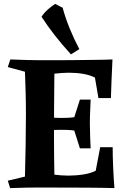

<svg xmlns="http://www.w3.org/2000/svg" viewBox="-20 -965 642 985"><path d="M416 -371V-287Q393 -291 377 -293.5Q361 -296 342.5 -297.5Q324 -299 293 -299Q269 -299 241.5 -298Q214 -297 181 -292V-366Q216 -363 241.5 -361.5Q267 -360 291 -360Q322 -360 341 -361.5Q360 -363 376.5 -365.5Q393 -368 416 -371ZM445 -454Q444 -424 442.5 -394.5Q441 -365 441 -333Q441 -300 442.5 -262.5Q444 -225 445 -204H390L357 -308V-351L390 -454ZM567 0Q479 -3 188 -3Q153 -3 120 -2.5Q87 -2 32 0L20 -38L108 -59Q110 -140 111.5 -218.5Q113 -297 113 -376Q113 -439 111.5 -492Q110 -545 108 -597L20 -621L33 -660Q83 -658 123 -657Q163 -656 192 -656Q221 -656 262 -656Q303 -656 348 -656.5Q393 -657 435 -657.5Q477 -658 509.5 -658.5Q542 -659 557 -660Q554 -597 552 -548.5Q550 -500 549 -462H485L467 -567Q442 -580 407 -586Q372 -592 333 -592Q315 -592 296.5 -590.5Q278 -589 259 -587Q258 -497 257.5 -417Q257 -337 257 -263Q257 -217 257.5 -169Q258 -121 259 -69Q276 -67 294 -65.5Q312 -64 330 -64Q370 -64 408 -70Q446 -76 471 -89L494 -210H558Q558 -164 560.5 -107.5Q563 -51 567 0ZM263 -945Q272 -941 282.5 -935Q293 -929 301 -926Q316 -872 337.5 -819Q359 -766 387 -713L344 -686Q296 -739 260.5 -784.5Q225 -830 193 -879Q206 -899 225 -916Q244 -933 263 -945Z"/></svg>

Font: Ruwudu
Style: Bold
Weight: 700
Designer: Becca Hirsbrunner Spalinger
Foundry: SIL International
Version: Version 3.000